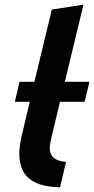

<svg xmlns="http://www.w3.org/2000/svg" viewBox="-20 -796 405 826"><path d="M238 10Q171 8 133 -10.5Q95 -29 79 -60.5Q63 -92 63 -132Q63 -153 66.5 -176.5Q70 -200 76 -223L108 -358H44L64 -444H128L203 -755L339 -776L259 -444H365L344 -358H238L203 -212Q200 -198 197 -184.5Q194 -171 194 -159Q194 -135 208.5 -119.5Q223 -104 264 -99Z"/></svg>

Font: Ubuntu Sans
Style: Bold Italic
Weight: 700
Italic angle: -13.5°
Designer: Dalton Maag Ltd
Foundry: Dalton Maag Ltd
Version: Version 1.006